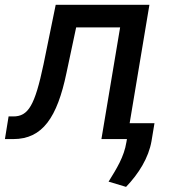

<svg xmlns="http://www.w3.org/2000/svg" viewBox="-37 -565 722 780"><path d="M-17 0H17C136 0 195.3 -88.1 233 -268.5L272.4 -453.8H451L375 0H478.7L476.6 12.1C467 72.4 436.8 120 404.1 172.9L475.1 194.2C526.3 141 566.8 76 578.5 8.2L590.6 -64.6H489.7L570 -545.5H189.3L139.9 -304C104.4 -135.7 77.8 -92 17 -92H-2.1Z"/></svg>

Font: Magic Ui Pro Medium
Style: Italic
Weight: 500
Italic angle: -9.39999°
Designer: Stefan Endress, Andreas Faust
Version: Version 1.000;FEAKit 1.0